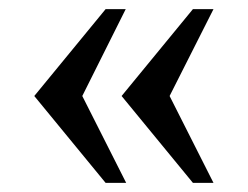

<svg xmlns="http://www.w3.org/2000/svg" viewBox="-20 -462 543 420"><path d="M211 -62 55 -252 211 -442H255L160 -252L256 -62ZM402 -62 246 -252 402 -442H447L351 -252L447 -62Z"/></svg>

Font: Ledger
Style: Regular
Weight: 400
Designer: Denis Masharov
Foundry: Denis Masharov
Version: 1.001